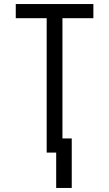

<svg xmlns="http://www.w3.org/2000/svg" viewBox="-20 -755 540 950"><path d="M258 175V0H211V-665H58V-735H442V-665H289V-70H335V175Z"/></svg>

Font: Iosevka Term SS14
Style: Regular
Weight: 400
Monospace: yes
Designer: Belleve Invis
Foundry: Belleve Invis
Version: Version 24.1.1; ttfautohint (v1.8.4)